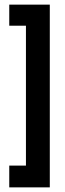

<svg xmlns="http://www.w3.org/2000/svg" viewBox="-20 -727 282 829"><path d="M20 82H195V-707H20V-616H92V-12H20Z"/></svg>

Font: Blinker
Style: Regular
Weight: 400
Designer: Juergen Huber
Foundry: supertype
Version: 1.017